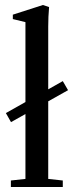

<svg xmlns="http://www.w3.org/2000/svg" viewBox="-20 -746 294 766"><path d="M23.4 0V-25.9L81.5 -32.2V-291L23.9 -258.8L3.4 -294.9L81.5 -338.9V-657.7L31.2 -669.9V-687.5L151.4 -726.1L175.8 -717.8Q172.4 -678.7 172.4 -641.1V-389.6L230.5 -422.4L251.5 -386.2L172.4 -341.8V-32.2L230.5 -25.9V0Z"/></svg>

Font: Elstob 14pt Medium
Style: Regular
Weight: 500
Designer: Peter S. Baker
Version: Version 1.015